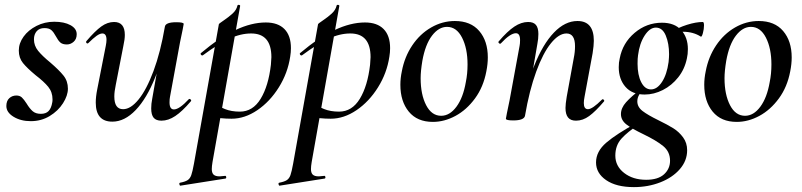

<svg xmlns="http://www.w3.org/2000/svg" viewBox="-20 -485 3284 786"><path d="M6 -51Q6 -72 18 -83Q30 -94 47 -94Q61 -94 69.5 -86Q78 -78 89 -61Q101 -41 113.5 -30Q126 -19 147 -19Q168 -19 179 -30.5Q190 -42 194 -66Q195 -70 195 -78Q195 -108 177.5 -129.5Q160 -151 126 -177Q91 -206 74 -227Q57 -248 57 -278Q57 -308 76.5 -335Q96 -362 129.5 -379Q163 -396 202 -396Q243 -396 268.5 -382Q294 -368 294 -345Q294 -325 281.5 -314Q269 -303 254 -303Q236 -303 227 -311Q218 -319 209 -336Q200 -353 190.5 -361.5Q181 -370 162 -370Q141 -370 130 -357Q119 -344 119 -324Q119 -298 136 -277Q153 -256 186 -229Q222 -198 240 -175.5Q258 -153 258 -122Q258 -94 238 -62.5Q218 -31 183.5 -10Q149 11 106 11Q65 11 35.5 -7Q6 -25 6 -51Z M372 -65Q372 -89 378 -119L413 -297Q416 -312 416 -322Q416 -348 399 -348Q389 -348 375 -338Q361 -328 342 -309Q340 -307 338 -307Q335 -307 333 -310.5Q331 -314 334 -317Q369 -358 394.5 -376.5Q420 -395 447 -395Q491 -395 491 -342Q491 -324 485 -297L454 -138Q448 -110 448 -90Q448 -38 484 -38Q515 -38 547.5 -78Q580 -118 608.5 -194.5Q637 -271 655 -376L671 -375Q651 -258 616 -170Q581 -82 535.5 -34.5Q490 13 440 13Q372 13 372 -65ZM599 -41Q599 -60 603 -80L655 -376Q658 -394 702 -394Q732 -394 732 -387L728 -365Q718 -318 717 -312L676 -89Q674 -80 674 -66Q674 -37 692 -37Q714 -37 753 -79Q754 -80 756 -80Q759 -80 761.5 -76.5Q764 -73 761 -70Q726 -29 697.5 -10Q669 9 641 9Q619 9 609 -3Q599 -15 599 -41Z M717 263Q738 259 748 252.5Q758 246 763 232Q768 218 774 185L876 -386Q876 -388 896 -401.5Q916 -415 932 -429.5Q948 -444 952 -462Q953 -466 958.5 -465Q964 -464 963 -460L850 178Q847 196 847 207Q847 223 854.5 230Q862 237 879 237Q883 237 901 235Q905 234 906 239.5Q907 245 903 246L719 275Q716 276 714.5 270Q713 264 717 263ZM840 -8 850 -67Q875 -49 901 -38.5Q927 -28 962 -28Q1015 -28 1047 -80.5Q1079 -133 1089 -220Q1091 -242 1091 -251Q1091 -348 1008 -348Q965 -348 919 -326.5Q873 -305 811 -259Q810 -258 808 -258Q804 -258 802 -262Q800 -266 803 -268Q951 -393 1068 -393Q1118 -393 1144.5 -366Q1171 -339 1171 -288Q1171 -271 1168 -253Q1158 -186 1121.5 -127.5Q1085 -69 1033.5 -34Q982 1 928 1Q883 1 840 -8Z M1123 263Q1144 259 1154 252.5Q1164 246 1169 232Q1174 218 1180 185L1282 -386Q1282 -388 1302 -401.5Q1322 -415 1338 -429.5Q1354 -444 1358 -462Q1359 -466 1364.5 -465Q1370 -464 1369 -460L1256 178Q1253 196 1253 207Q1253 223 1260.5 230Q1268 237 1285 237Q1289 237 1307 235Q1311 234 1312 239.5Q1313 245 1309 246L1125 275Q1122 276 1120.5 270Q1119 264 1123 263ZM1246 -8 1256 -67Q1281 -49 1307 -38.5Q1333 -28 1368 -28Q1421 -28 1453 -80.5Q1485 -133 1495 -220Q1497 -242 1497 -251Q1497 -348 1414 -348Q1371 -348 1325 -326.5Q1279 -305 1217 -259Q1216 -258 1214 -258Q1210 -258 1208 -262Q1206 -266 1209 -268Q1357 -393 1474 -393Q1524 -393 1550.5 -366Q1577 -339 1577 -288Q1577 -271 1574 -253Q1564 -186 1527.5 -127.5Q1491 -69 1439.5 -34Q1388 1 1334 1Q1289 1 1246 -8Z M1619 -138Q1619 -165 1625 -193Q1636 -252 1667.5 -299Q1699 -346 1745 -372.5Q1791 -399 1842 -399Q1907 -399 1942 -358Q1977 -317 1977 -250Q1977 -223 1971 -193Q1959 -129 1924.5 -82Q1890 -35 1844.5 -10.5Q1799 14 1752 14Q1688 14 1653.5 -28Q1619 -70 1619 -138ZM1887 -149Q1894 -183 1894 -221Q1894 -287 1871.5 -331Q1849 -375 1810 -375Q1776 -375 1748.5 -339Q1721 -303 1709 -236Q1702 -194 1702 -165Q1702 -98 1724.5 -54.5Q1747 -11 1786 -11Q1821 -11 1848.5 -48Q1876 -85 1887 -149Z M2295 -43Q2295 -59 2300 -89L2329 -248Q2334 -272 2334 -296Q2334 -348 2299 -348Q2268 -348 2235.5 -308Q2203 -268 2175 -191.5Q2147 -115 2129 -10L2113 -11Q2132 -128 2167 -216Q2202 -304 2247.5 -351.5Q2293 -399 2344 -399Q2411 -399 2411 -318Q2411 -299 2406 -267L2373 -89Q2370 -74 2370 -63Q2370 -38 2387 -38Q2405 -38 2444 -77Q2446 -79 2447 -79Q2450 -79 2452.5 -75.5Q2455 -72 2452 -69Q2418 -29 2392 -10Q2366 9 2338 9Q2316 9 2305.5 -4Q2295 -17 2295 -43ZM2051 1 2055 -21Q2065 -68 2066 -74L2107 -297Q2109 -306 2109 -321Q2109 -349 2092 -349Q2069 -349 2030 -307Q2029 -306 2027 -306Q2024 -306 2021.5 -309.5Q2019 -313 2022 -316Q2057 -357 2085.5 -376Q2114 -395 2142 -395Q2164 -395 2174 -383Q2184 -371 2184 -346Q2184 -326 2180 -306L2129 -10Q2124 8 2081 8Q2051 8 2051 1Z M2420 180Q2420 135 2462 99Q2504 63 2587 18L2594 26Q2550 54 2524.5 82Q2499 110 2499 152Q2499 195 2535 223Q2571 251 2625 251Q2674 251 2698.5 228.5Q2723 206 2723 173Q2723 136 2695 113Q2667 90 2613 64Q2567 42 2544.5 24.5Q2522 7 2522 -18Q2522 -43 2543 -66.5Q2564 -90 2607 -123L2615 -116Q2604 -110 2596.5 -97Q2589 -84 2589 -70Q2589 -47 2610.5 -30.5Q2632 -14 2675 7Q2714 26 2737 40.5Q2760 55 2776.5 77.5Q2793 100 2793 130Q2793 173 2763 207.5Q2733 242 2683 261.5Q2633 281 2575 281Q2503 281 2461.5 252.5Q2420 224 2420 180ZM2513 -210Q2513 -230 2517 -246Q2529 -309 2578 -350.5Q2627 -392 2690 -392Q2741 -392 2768.5 -362Q2796 -332 2796 -284Q2796 -263 2792 -246Q2783 -202 2756.5 -168.5Q2730 -135 2693.5 -116.5Q2657 -98 2619 -98Q2568 -98 2540.5 -129.5Q2513 -161 2513 -210ZM2717 -231Q2719 -251 2719 -263Q2719 -307 2705.5 -339.5Q2692 -372 2665 -372Q2640 -372 2619 -339.5Q2598 -307 2592 -259Q2590 -247 2590 -224Q2590 -178 2605 -148.5Q2620 -119 2645 -119Q2670 -119 2690 -149.5Q2710 -180 2717 -231ZM2857 -395Q2862 -395 2862 -381Q2862 -366 2857.5 -349.5Q2853 -333 2849 -335Q2818 -355 2776 -355Q2750 -355 2727 -346L2726 -353Q2756 -372 2792.5 -383.5Q2829 -395 2857 -395Z M2863 -138Q2863 -165 2869 -193Q2880 -252 2911.5 -299Q2943 -346 2989 -372.5Q3035 -399 3086 -399Q3151 -399 3186 -358Q3221 -317 3221 -250Q3221 -223 3215 -193Q3203 -129 3168.5 -82Q3134 -35 3088.5 -10.5Q3043 14 2996 14Q2932 14 2897.5 -28Q2863 -70 2863 -138ZM3131 -149Q3138 -183 3138 -221Q3138 -287 3115.5 -331Q3093 -375 3054 -375Q3020 -375 2992.5 -339Q2965 -303 2953 -236Q2946 -194 2946 -165Q2946 -98 2968.5 -54.5Q2991 -11 3030 -11Q3065 -11 3092.5 -48Q3120 -85 3131 -149Z"/></svg>

Font: Cormorant Garamond SemiBold
Style: Italic
Weight: 600
Italic angle: -10°
Designer: Christian Thalmann (Catharsis Fonts)
Foundry: Catharsis Fonts
Version: Version 4.000